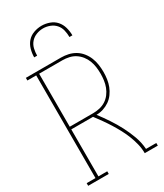

<svg xmlns="http://www.w3.org/2000/svg" viewBox="-233 -1043 965 1132"><g transform="rotate(-30 250.0 -477.5)"><path d="M17 0V-18H77V-717H17V-735H256Q281 -735 305.5 -729.5Q330 -724 351.5 -711Q373 -698 389 -678Q405 -658 414.5 -634.5Q424 -611 427.5 -586Q431 -561 431 -536Q431 -512 427.5 -488Q424 -464 415.5 -442Q407 -420 392.5 -400Q378 -380 358.5 -366.5Q339 -353 316 -345.5Q293 -338 269 -338Q296 -302 321 -264.5Q346 -227 366.5 -187.5Q387 -148 402.5 -105.5Q418 -63 421 -18H491V0H402Q402 -32 394.5 -62.5Q387 -93 375.5 -122.5Q364 -152 349 -180Q334 -208 317.5 -234.5Q301 -261 282.5 -287Q264 -313 245 -338H97V-18H157V0ZM97 -356H256Q278 -356 300.5 -361Q323 -366 342 -378Q361 -390 375 -408.5Q389 -427 397 -448Q405 -469 408 -491.5Q411 -514 411 -536Q411 -559 408 -581.5Q405 -604 397 -625Q389 -646 375 -664Q361 -682 342 -694.5Q323 -707 300.5 -712Q278 -717 256 -717H97ZM120 -815Q120 -842 127.5 -869Q135 -896 152.5 -916Q170 -936 196.5 -945.5Q223 -955 250 -955Q277 -955 303.5 -945.5Q330 -936 347.5 -916Q365 -896 372.5 -869Q380 -842 380 -815H360Q360 -838 354.5 -861.5Q349 -885 333.5 -902.5Q318 -920 295.5 -928.5Q273 -937 250 -937Q227 -937 204.5 -928.5Q182 -920 166.5 -902.5Q151 -885 145.5 -861.5Q140 -838 140 -815Z"/></g></svg>

Font: Iosevka Curly Slab Thin
Style: Regular
Weight: 100
Monospace: yes
Designer: Belleve Invis
Foundry: Belleve Invis
Version: Version 22.1.2; ttfautohint (v1.8.4)